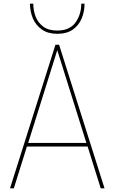

<svg xmlns="http://www.w3.org/2000/svg" viewBox="-20 -1036 630 1056"><path d="M445 -850ZM295 -850Q244 -850 210.5 -873.5Q177 -897 161 -934.5Q145 -972 145 -1016H163Q163 -978 176 -944.5Q189 -911 218 -889.5Q247 -868 295 -868Q363 -868 395 -912Q427 -956 427 -1016H445Q445 -972 429 -934Q413 -896 380 -873Q347 -850 295 -850ZM555 0H534L462 -230H128L56 0H35L285 -790H305ZM455 -250 295 -760 135 -250Z"/></svg>

Font: Tanohe Sans Thin
Style: Regular
Weight: 100
Designer: Village Type and Design LLC & Cristiano Sobral
Foundry: Cooper Hewitt Smithsonian Design Museum
Version: Version 1.00;September 29, 2021;FontCreator 13.0.0.2655 64-b